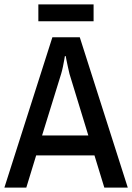

<svg xmlns="http://www.w3.org/2000/svg" viewBox="-21 -856 603 876"><path d="M-1 0 218 -686H343L562 0H455L410 -147H144L99 0ZM171 -238H382L296 -519Q293 -533 288.5 -552Q284 -571 281.5 -585.5Q279 -600 279 -600H275Q275 -600 272.5 -585Q270 -570 266 -551Q262 -532 258 -519ZM154 -759V-836H406V-759Z"/></svg>

Font: Archivo Narrow Medium
Style: Regular
Weight: 500
Designer: Hector Gatti
Foundry: Omnibus-Type
Version: Version 3.002